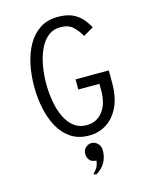

<svg xmlns="http://www.w3.org/2000/svg" viewBox="-138 -800 891 1132"><g transform="rotate(-15 308.0 -234.0)"><path d="M326 12Q261.5 12 215.8 -18.2Q170 -48.5 141.5 -100.2Q113 -152 99.5 -216.8Q86 -281.5 86 -350Q86 -421.5 100 -486.8Q114 -552 143.2 -602.8Q172.5 -653.5 218 -682.8Q263.5 -712 326 -712Q380 -712 415.2 -695.8Q450.5 -679.5 472.8 -653.5Q495 -627.5 510 -599L448 -563Q429.5 -597 402.2 -623Q375 -649 326 -649Q280 -649 248 -622.2Q216 -595.5 196.5 -551.5Q177 -507.5 168 -454.8Q159 -402 159 -350Q159 -292.5 168.5 -238.8Q178 -185 198.2 -142.8Q218.5 -100.5 250.2 -75.8Q282 -51 326 -51Q389 -51 425.5 -98.2Q462 -145.5 462 -225V-267H333V-329H536V-252Q536 -166 508 -107.2Q480 -48.5 432.5 -18.2Q385 12 326 12ZM307 244 289 239Q296 233.5 310.5 214.2Q325 195 328 165Q299.5 165 286.8 148.5Q274 132 274 111Q274 87 290.2 72.5Q306.5 58 326 58Q346.5 58 363.2 74Q380 90 380 117Q380 156.5 362.2 189Q344.5 221.5 307 244Z"/></g></svg>

Font: Overpass Mono Light Light
Style: Regular
Weight: 300
Monospace: yes
Version: Version 4.000